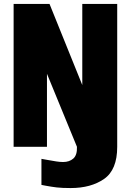

<svg xmlns="http://www.w3.org/2000/svg" viewBox="-20 -744 640 973"><path d="M49 -724H231L397 -313V-724H574V0Q574 116.5 507.5 162.8Q441 209 338 209Q294 209 267 205.8Q240 202.5 210.5 197L190 193V61L218 66Q248 71.5 266 74.2Q284 77 300 77Q331.5 77 351.5 59.5Q371.5 42 370 0L218 -370V0H49Z"/></svg>

Font: JuliaMono Black
Style: Regular
Weight: 900
Monospace: yes
Designer: cormullion
Foundry: corm
Version: Version 0.054; ttfautohint (v1.8.4)